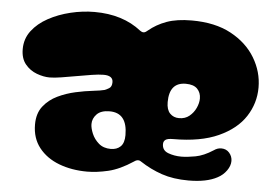

<svg xmlns="http://www.w3.org/2000/svg" viewBox="-47 -677 1081 755"><g transform="rotate(5 493.5 -300.0)"><path d="M322 14Q261 14 211 -5Q161 -24 131.5 -61.5Q102 -99 102 -153Q102 -197 124 -225Q146 -253 179.5 -269Q213 -285 249.5 -293Q286 -301 317 -304.5Q348 -308 363 -312Q369 -314 380 -320.5Q391 -327 391 -345Q391 -371 354 -371Q335 -371 307 -366.5Q279 -362 248 -356.5Q217 -351 189 -346.5Q161 -342 143 -342Q119 -342 92 -352Q65 -362 46.5 -384.5Q28 -407 28 -444Q28 -485 52 -516.5Q76 -548 115.5 -569.5Q155 -591 202.5 -602.5Q250 -614 297 -614Q409 -614 482 -556Q489 -551 495 -551Q500 -551 504.5 -554Q509 -557 511 -559Q542 -585 582 -599.5Q622 -614 681 -614Q773 -614 836 -580Q899 -546 932 -491Q965 -436 965 -374Q965 -312 931 -259.5Q897 -207 826.5 -175Q756 -143 648 -143Q626 -143 618 -137Q610 -131 610 -120Q610 -95 634 -86Q658 -77 686 -77Q709 -77 741.5 -83Q774 -89 811 -113Q825 -123 840 -123Q860 -123 872 -109Q884 -95 884 -77Q884 -58 870.5 -39Q857 -20 836 -9Q794 14 722 14Q662 14 616.5 -1.5Q571 -17 530 -44Q525 -48 519 -48Q511 -48 503 -42Q450 -7 405 3.5Q360 14 322 14ZM664 -227Q688 -227 704.5 -240.5Q721 -254 730 -273.5Q739 -293 739 -311Q739 -334 724.5 -349Q710 -364 679 -364Q614 -364 614 -286Q614 -256 628 -241.5Q642 -227 664 -227ZM407 -83Q431 -83 445.5 -97Q460 -111 460 -142Q460 -230 390 -230Q356 -230 339.5 -213Q323 -196 323 -174Q323 -158 332 -136.5Q341 -115 359.5 -99Q378 -83 407 -83Z"/></g></svg>

Font: Matemasie
Style: Regular
Weight: 400
Designer: Adam Yeo
Version: Version 1.001; ttfautohint (v1.8.4.7-5d5b)